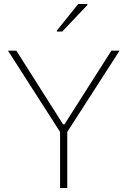

<svg xmlns="http://www.w3.org/2000/svg" viewBox="-20 -942 639 962"><path d="M281 0V-281L20 -688H62L296 -319H303L538 -688H579L317 -281V0ZM265 -784V-789L372 -922H418V-917L292 -784Z"/></svg>

Font: Saira Thin
Style: Regular
Weight: 100
Designer: Hector Gatti with collaboration of the Omnibus-Type team
Foundry: Omnibus-Type
Version: Version 1.101